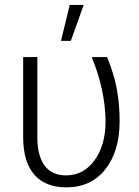

<svg xmlns="http://www.w3.org/2000/svg" viewBox="-20 -764 575 793"><path d="M75.7 0ZM134.3 -528.3V-194.8Q134.8 -118.7 165 -79.1Q195.3 -39.6 252 -39.6Q325.2 -39.6 370.6 -102.1Q416 -164.6 416 -263.7Q414.6 -391.6 358.9 -528.3H422.4Q450.7 -459 462.4 -396.5Q474.1 -334 474.1 -264.6Q474.1 -139.2 415 -64.7Q356 9.8 254.4 9.8Q167 9.8 121.3 -43Q75.7 -95.7 75.7 -198.2V-528.3ZM268.1 -743.7H325.7L272.5 -595.2H231.9Z"/></svg>

Font: Roboto Light
Style: Regular
Weight: 300
Designer: Google
Version: Version 2.134; 2016; ttfautohint (v1.6)